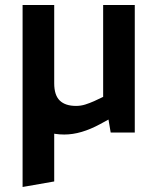

<svg xmlns="http://www.w3.org/2000/svg" viewBox="-20 -528 627 765"><path d="M70 217V-508H196V-196Q196 -149 218 -127.5Q240 -106 283 -106Q302 -106 319.5 -111.5Q337 -117 355 -125L391 -142V-508H517V0H421L407 -83L433 -63L378 -33Q341 -13 305.5 -2.5Q270 8 236 8Q218 8 201 5.5Q184 3 166 -1L196 -40V195Z"/></svg>

Font: REM Medium
Style: Regular
Weight: 500
Designer: Octavio Pardo
Foundry: Ashler Design
Version: Version 1.005;gftools[0.9.28]